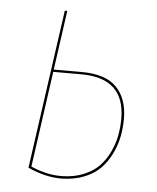

<svg xmlns="http://www.w3.org/2000/svg" viewBox="-44 -556 493 604"><g transform="rotate(5 202.5 -254.5)"><path d="M206.1 -330.1Q282.2 -330.1 316.9 -294.2Q351.6 -258.3 351.6 -194.8Q351.6 -166 346.2 -138.7Q340.8 -111.3 327.9 -84.5Q314.9 -57.6 295.4 -37.4Q275.9 -17.1 244.9 -4.4Q213.9 8.3 175.3 9.3Q124 10.7 65.9 -15.6L136.7 -517.6H144.5L118.2 -330.1ZM175.3 1.5Q212.9 0.5 242.4 -12Q272 -24.4 290.5 -43.9Q309.1 -63.5 321.3 -89.4Q333.5 -115.2 338.4 -141.4Q343.3 -167.5 343.3 -194.8Q343.3 -322.8 206.1 -322.8H117.2L74.7 -20Q126.5 2.9 175.3 1.5Z"/></g></svg>

Font: Fira Sans Compressed Eight
Style: Italic
Weight: 100
Width: 3
Italic angle: -8°
Designer: Carrois Corporate & Edenspiekermann AG
Foundry: Carrois Corporate GbR & Edenspiekermann AG
Version: Version 4.203;PS 004.203;hotconv 1.0.88;makeotf.lib2.5.64775